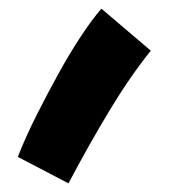

<svg xmlns="http://www.w3.org/2000/svg" viewBox="-20 -231 423 443"><path d="M138 192 21 131Q40 83 65 33.5Q90 -16 116 -63Q142 -110 167.5 -148.5Q193 -187 214 -211L328 -114Q281 -56 233 23.5Q185 103 138 192Z"/></svg>

Font: Noto Sans Arabic Cond ExtBd
Style: Regular
Weight: 800
Width: 3
Designer: Monotype Design Team, Nadine Chahine, Nizar Qandah and Khaled Hosny
Foundry: Monotype Imaging Inc.
Version: Version 2.012; ttfautohint (v1.8.4.7-5d5b)